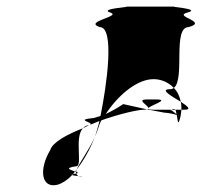

<svg xmlns="http://www.w3.org/2000/svg" viewBox="-20 -779 610 581"><path d="M132 -325C96 -264 106 -208 154 -220C168 -224 184 -234 198 -249C195 -250 197 -251 201 -252C204 -255 204 -257 207 -260C195 -265 171 -270 211 -276C231 -276 204 -363 231 -391C180 -371 139 -348 132 -325ZM282 -697C328 -697 303 -520 284 -428L264 -422C201 -416 268 -409 252 -401C261 -405 271 -409 281 -413C279 -403 276 -394 274 -387C272 -380 270 -372 267 -365C270 -372 274 -380 276 -388C280 -397 281 -406 287 -415C341 -434 396 -447 416 -447C420 -447 422 -448 425 -448L353 -464C335 -452 317 -442 300 -434C336 -489 389 -534 436 -539C463 -542 489 -531 506 -513C541 -540 501 -697 551 -697C612 -714 502 -729 547 -741C594 -753 480 -759 511 -759H359C390 -759 275 -753 314 -741C349 -729 231 -714 282 -697ZM231 -391 251 -401C250 -401 250 -400 249 -400C241 -400 236 -396 231 -391ZM198 -249C202 -248 210 -247 217 -246C214 -248 212 -250 211 -254C207 -253 203 -253 201 -252ZM207 -260H210L212 -266ZM251 -401H252ZM210 -260C209 -258 211 -256 211 -254H213C218 -256 214 -258 210 -260ZM212 -266C233 -293 253 -328 267 -365C249 -324 221 -288 212 -266ZM217 -246C221 -245 223 -244 227 -244C232 -244 226 -245 217 -246ZM425 -478C391 -478 428 -461 429 -452C437 -461 495 -478 453 -478ZM425 -448 478 -438C484 -438 504 -435 515 -431C518 -415 518 -398 524 -418C527 -428 528 -438 529 -447H510C513 -444 513 -439 514 -433C508 -438 500 -446 496 -446C496 -447 499 -447 499 -447H444C434 -447 429 -448 429 -450C428 -449 427 -448 425 -448ZM429 -450V-452ZM494 -509C462 -509 499 -488 527 -471C524 -487 517 -502 506 -513C502 -510 499 -509 494 -509ZM499 -447H510C508 -450 504 -450 499 -447ZM527 -471C529 -463 529 -455 529 -447H538C561 -447 547 -458 527 -471ZM518 -430C519 -429 520 -429 521 -428C522 -426 520 -428 518 -430Z"/></svg>

Font: bitstorm
Style: excnobl
Weight: 400
Version: Version 0.2